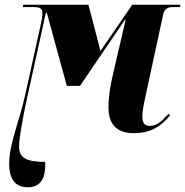

<svg xmlns="http://www.w3.org/2000/svg" viewBox="-20 -556 787 816"><path d="M98 240C148 240 176 207 172 132C88 132 61 113 61 66C61 34 76 -51 93 -130L175 -502H179L264 -191H320L511 -472H514L460 -240C446 -182 441 -134 441 -101C441 -30 473 10 550 10C629 10 672 -28 703 -66L696 -72C671 -46 651 -21 617 -21C597 -21 585 -31 585 -60C585 -83 591 -114 599 -150L673 -492C678 -513 686 -526 715 -526H745L747 -536H542L407 -339L356 -536H79L77 -526H120C158 -526 160 -515 160 -498C160 -482 156 -462 152 -446L88 -157C62 -37 19 53 19 141C19 184 31 240 98 240Z"/></svg>

Font: Noto Serif Display Condensed Black
Style: Italic
Weight: 900
Width: 3
Italic angle: -12°
Designer: Monotype Design Team
Foundry: Monotype Imaging Inc.
Version: Version 2.009